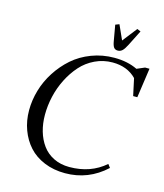

<svg xmlns="http://www.w3.org/2000/svg" viewBox="-131 -1004 949 1110"><g transform="rotate(15 343.5 -449.0)"><path d="M68.8 -291Q68.8 -351.1 86.4 -411.1Q104 -471.2 138.7 -524.9Q173.3 -578.6 220.7 -620.4Q268.1 -662.1 332.3 -686.5Q396.5 -710.9 467.8 -710.9Q546.9 -710.9 606 -682.1L652.8 -702.1H679.2L653.8 -524.9H628.9L606.9 -627Q553.2 -682.1 464.8 -682.1Q409.2 -682.1 360.1 -658.7Q311 -635.3 275.9 -595.7Q240.7 -556.2 215.1 -505.4Q189.5 -454.6 176.8 -399.2Q164.1 -343.8 164.1 -289.1Q164.1 -236.8 177.2 -191.2Q190.4 -145.5 216.3 -109.9Q242.2 -74.2 283.7 -53.7Q325.2 -33.2 377.9 -33.2Q504.9 -33.2 591.8 -108.9L606.9 -88.9Q502.4 7.8 362.8 7.8Q294.4 7.8 238.3 -15.4Q182.1 -38.6 145.5 -79.1Q108.9 -119.6 88.9 -173.8Q68.8 -228 68.8 -291ZM421.9 -897 444.8 -905.8 483.9 -818.8 551.8 -905.8 573.2 -897 526.9 -805.2Q513.2 -777.8 501.5 -766.8Q489.7 -755.9 474.1 -755.9Q458.5 -755.9 450.4 -766.8Q442.4 -777.8 438 -805.2Z"/></g></svg>

Font: Dihjauti
Style: Bold Italic
Weight: 700
Italic angle: -9°
Designer: T. Christopher White
Version: Version 3.0.0